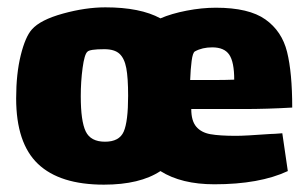

<svg xmlns="http://www.w3.org/2000/svg" viewBox="-20 -490 835 523"><path d="M716 -125Q725 -125 749 -127L764 -24Q687 12 564 12Q474 12 417 -24Q361 13 263 13Q143 13 83.5 -43.5Q24 -100 24 -222Q24 -289 36.5 -339.5Q49 -390 67 -410Q90 -436 151.5 -453Q213 -470 267 -470Q362 -470 417 -440Q447 -453 488.5 -461Q530 -469 568 -469Q658 -469 703 -437Q748 -405 762 -348.5Q776 -292 776 -197Q708 -193 643 -193H501Q501 -161 514.5 -145Q528 -129 553 -124.5Q578 -120 623 -120Q648 -120 716 -125ZM498 -272H550Q597 -272 618 -273Q618 -321 604.5 -341Q591 -361 558 -361Q531 -361 511 -350Q505 -347 502 -324Q499 -301 498 -272ZM329 -229Q329 -278 324 -304.5Q319 -331 305.5 -343.5Q292 -356 264 -356Q224 -356 218 -349Q210 -342 205 -305Q200 -268 200 -228Q200 -160 213.5 -132Q227 -104 266 -104Q305 -104 317 -131.5Q329 -159 329 -229Z"/></svg>

Font: Lalezar
Style: Regular
Weight: 400
Designer: Borna Izadpanah
Foundry: Borna Izadpanah
Version: Version 1.003